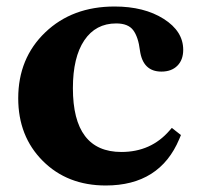

<svg xmlns="http://www.w3.org/2000/svg" viewBox="-20 -560 611 590"><path d="M305 10Q187 10 111.5 -65.5Q36 -141 36 -258Q36 -381 119 -460.5Q202 -540 332 -540Q423 -540 483 -502Q543 -464 543 -407Q543 -376 525 -358Q507 -340 476 -340Q419 -340 410 -405Q405 -446 389.5 -467Q374 -488 337 -488Q274 -488 239 -436Q204 -384 204 -289Q204 -93 353 -93Q444 -93 501 -159L508 -167L536 -145L531 -133Q471 10 305 10Z"/></svg>

Font: Libre Caslon Text
Style: Bold
Weight: 700
Designer: Pablo Impallari, Rodrigo Fuenzalida
Foundry: Pablo Impallari, Rodrigo Fuenzalida
Version: Version 1.002